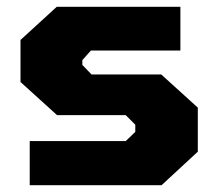

<svg xmlns="http://www.w3.org/2000/svg" viewBox="-20 -542 639 562"><path d="M67 0V-129H348L376 -156V-177L348 -205H147L40 -302V-425L146 -522H508V-394H246L221 -366V-352L248 -324H452L559 -227V-98L453 0Z"/></svg>

Font: Tomorrow
Style: Bold
Weight: 700
Designer: Tony de Marco, Monica Rizzolli
Foundry: Just in Type
Version: Version 2.002